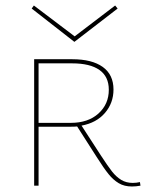

<svg xmlns="http://www.w3.org/2000/svg" viewBox="-20 -674 540 697"><path d="M250 -522 95 -643 103 -654 251 -542 398 -654 407 -643ZM490 0Q474 3 459 3Q431 3 411 -9Q391 -21 374 -42Q357 -63 331 -104L260 -215Q252 -214 236 -214H120V0H104V-459H242Q314 -459 353 -431Q392 -403 392 -349Q392 -300 361 -264Q330 -228 276 -218L346 -110Q372 -70 387 -51Q402 -32 420 -21Q438 -10 462 -10Q475 -10 488 -13ZM237 -228Q300 -228 337.5 -262Q375 -296 375 -348Q375 -396 341 -420Q307 -444 242 -444H120V-228Z"/></svg>

Font: Ysabeau SC Thin
Style: Regular
Weight: 200
Designer: Christian Thalmann (Catharsis Fonts)
Version: Version 0.003